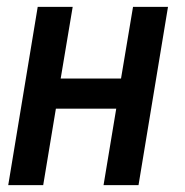

<svg xmlns="http://www.w3.org/2000/svg" viewBox="-20 -540 540 560"><path d="M4 0 90 -520H192L157 -311H333L368 -520H470L384 0H282L319 -223H143L106 0Z"/></svg>

Font: Iosevka SS18 Semibold
Style: Italic
Weight: 600
Italic angle: -9°
Monospace: yes
Designer: Belleve Invis
Foundry: Belleve Invis
Version: Version 25.1.1; ttfautohint (v1.8.4)